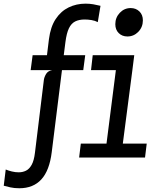

<svg xmlns="http://www.w3.org/2000/svg" viewBox="-158 -840 802 1024"><path d="M-55 164Q-82.5 164 -103 159.2Q-123.5 154.5 -138 150.5L-127.5 64Q-113 70 -94.8 74.5Q-76.5 79 -58 79Q-37.5 79 -19.8 70.5Q-2 62 10.8 39.2Q23.5 16.5 28.5 -26L76 -414Q78 -429 87.8 -445.5Q97.5 -462 120.5 -466H5.5L16 -545.5H92.5L103 -631Q111.5 -697 139.2 -738.8Q167 -780.5 208.2 -800.5Q249.5 -820.5 298 -820.5Q320 -820.5 339 -817.2Q358 -814 378 -809L363.5 -722Q348.5 -730 329.8 -733Q311 -736 293.5 -736Q263.5 -736 242.8 -725.5Q222 -715 209.5 -689Q197 -663 191 -616L182 -545.5H296.5L286 -466H172.5L118 -29Q106 69 62.8 116.5Q19.5 164 -55 164ZM264 0 273 -74H410L460 -466H327.5L336.5 -545.5H558L548 -466L497 -74H624.5L615.5 0ZM521.5 -645.5Q493.5 -645.5 475.2 -663.5Q457 -681.5 457 -711Q457 -746.5 481 -771.8Q505 -797 539 -797Q567 -797 585.5 -779Q604 -761 604 -731.5Q604 -695.5 579.8 -670.5Q555.5 -645.5 521.5 -645.5Z"/></svg>

Font: Spline Sans Mono
Style: Italic
Weight: 400
Italic angle: -4°
Monospace: yes
Designer: Eben Sorkin, Mirko Velimirovic
Foundry: Sorkin Type
Version: Version 1.004